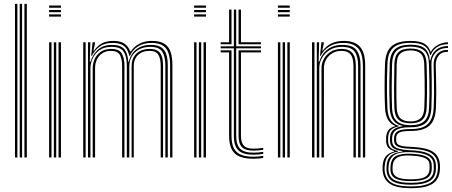

<svg xmlns="http://www.w3.org/2000/svg" viewBox="-20 -820 2355 1000"><path d="M107.2 0V-800H119.8V0ZM58 0V-800H70.5V0ZM82.8 0V-800H95V0Z M235.8 -779.8V-791.2H297.5V-779.8ZM235.8 -733.5V-745H297.5V-733.5ZM235.8 -756.5V-768H297.5V-756.5ZM285 0V-600H297.5V0ZM235.8 0V-600H248.2V0ZM260.5 0V-600H272.8V0Z M866 0V-479.5Q866 -517.2 857.4 -543.4Q848.8 -569.5 827.6 -583Q806.5 -596.5 768.5 -596.5Q728 -596.5 699.5 -578.8Q671 -561 656.2 -528.5H653.8Q646 -565 625.5 -580.8Q605 -596.5 567.2 -596.5Q525.2 -596.5 499.8 -578Q474.2 -559.5 458 -528.8H455L462.2 -600H474.5V-592.5L466.5 -555.5H469.2Q487.8 -582.2 511.4 -594.6Q535 -607 570 -607Q605 -607 625.8 -594.2Q646.5 -581.5 658.5 -552.2H662Q679.5 -579.5 707.8 -593.2Q736 -607 771 -607Q812.8 -607 836 -592.2Q859.2 -577.5 868.6 -549.4Q878 -521.2 878 -480.5V0ZM413.5 0V-600H426V0ZM462.8 0V-465.5Q462.8 -490.8 473.4 -513.5Q484 -536.2 505.5 -550.8Q527 -565.2 559 -565.2Q599.5 -565.2 613.9 -542.2Q628.2 -519.2 628.2 -477V0H616V-476.8Q616 -513 604.2 -534Q592.5 -555 557.8 -555Q531.8 -555 513.2 -542.8Q494.8 -530.5 485 -510.4Q475.2 -490.2 475.2 -466V0ZM438.2 0V-600H450.5L447.8 -498H450.8Q463.2 -537.2 490.6 -561.8Q518 -586.2 564 -586.2Q607 -586.2 626.1 -565.2Q645.2 -544.2 648.2 -498H650.8Q660.8 -541 691.1 -563.8Q721.5 -586.5 765.2 -586.2Q800.2 -586.2 819.4 -573.5Q838.5 -560.8 846.1 -537Q853.8 -513.2 853.8 -479V0H841.2V-478.2Q841.2 -525.5 825 -550.8Q808.8 -576 762.5 -576Q727.8 -576 703.4 -562.1Q679 -548.2 666.2 -525.4Q653.5 -502.5 653.5 -475.5V0H640.5V-478.2Q640.5 -525.5 624 -550.8Q607.5 -576 561.2 -576Q521.2 -576 497 -557.8Q472.8 -539.5 461.9 -513.8Q451 -488 451 -465V0ZM665.5 0V-476Q665.5 -503 676.6 -523Q687.8 -543 708.9 -554.1Q730 -565.2 760.2 -565.2Q787.2 -565.2 802.2 -554.9Q817.2 -544.5 823.2 -524.9Q829.2 -505.2 829.2 -477V0H817V-476.8Q817 -514.5 804.8 -534.8Q792.5 -555 759 -555Q733.2 -555 714.8 -545.1Q696.2 -535.2 686.5 -517.6Q676.8 -500 676.8 -476.8V0Z M991 -779.8V-791.2H1052.8V-779.8ZM991 -733.5V-745H1052.8V-733.5ZM991 -756.5V-768H1052.8V-756.5ZM1040.2 0V-600H1052.8V0ZM991 0V-600H1003.5V0ZM1015.8 0V-600H1028V0Z M1299.5 -14.2Q1245.2 -14.2 1221.6 -37.1Q1198 -60 1198 -113V-568.2H1129.2V-578.8H1198V-770H1210.2V-578.8H1339.2V-568.2H1210.2V-113Q1210.2 -65.8 1231 -45.2Q1251.8 -24.8 1299.5 -24.8Q1311.5 -24.8 1324.4 -25.9Q1337.2 -27 1351 -29V-18.8Q1339.2 -16.5 1326.1 -15.4Q1313 -14.2 1299.5 -14.2ZM1299.5 6.8Q1232 6.8 1202.6 -21Q1173.2 -48.8 1173.2 -113V-547.2H1129.2V-557.8H1185.8V-113Q1185.8 -54.2 1212.1 -29Q1238.5 -3.8 1299.5 -3.8Q1313.2 -3.8 1326.4 -5Q1339.5 -6.2 1351 -8.5V2Q1330.5 6.8 1299.5 6.8ZM1299.5 -35.5Q1258.2 -35.5 1240.4 -53.5Q1222.5 -71.5 1222.5 -113V-557.8H1339.2V-547.2H1235V-113Q1235 -77 1250 -61.4Q1265 -45.8 1299.5 -45.8Q1309.8 -45.8 1323 -46.6Q1336.2 -47.5 1351 -50V-39.8Q1338 -37.8 1325 -36.6Q1312 -35.5 1299.5 -35.5ZM1129.2 -589.5V-600H1173.2V-770H1185.8V-589.5ZM1222.5 -589.5V-770H1235V-600H1339.2V-589.5Z M1427.5 -779.8V-791.2H1489.2V-779.8ZM1427.5 -733.5V-745H1489.2V-733.5ZM1427.5 -756.5V-768H1489.2V-756.5ZM1476.8 0V-600H1489.2V0ZM1427.5 0V-600H1440V0ZM1452.2 0V-600H1464.5V0Z M1870 0V-479.5Q1870 -502.8 1865.9 -523.8Q1861.8 -544.8 1850.8 -561.1Q1839.8 -577.5 1819.5 -587Q1799.2 -596.5 1766.8 -596.5Q1724.8 -596.5 1695.1 -578Q1665.5 -559.5 1649.8 -528.8H1646.8L1654 -600H1666.2V-592.5L1658.2 -555.5H1661Q1680.5 -582.5 1707.9 -594.8Q1735.2 -607 1769.5 -607Q1797.8 -607 1817.5 -600.2Q1837.2 -593.5 1849.9 -581.4Q1862.5 -569.2 1869.5 -553.2Q1876.5 -537.2 1879.2 -518.8Q1882 -500.2 1882 -480.5V0ZM1605.2 0V-600H1617.8V0ZM1654.5 0V-465.5Q1654.5 -490.8 1667.1 -513.5Q1679.8 -536.2 1703.1 -550.8Q1726.5 -565.2 1758.5 -565.2Q1781.5 -565.2 1796.2 -558.4Q1811 -551.5 1819 -539.4Q1827 -527.2 1830.1 -511.2Q1833.2 -495.2 1833.2 -477V0H1821V-476.8Q1821 -499.2 1815.9 -516.9Q1810.8 -534.5 1797 -544.8Q1783.2 -555 1757.2 -555Q1731.2 -555 1710.9 -542.8Q1690.5 -530.5 1678.9 -510.4Q1667.2 -490.2 1667.2 -466L1667 0ZM1630 0V-600H1642.2L1639.5 -498H1642.5Q1654.8 -538.5 1686 -562.5Q1717.2 -586.5 1763.5 -586.2Q1818.2 -586 1838 -557.4Q1857.8 -528.8 1857.8 -479V0H1845.2V-478.2Q1845.2 -525 1827.2 -550.5Q1809.2 -576 1761 -576Q1724 -576 1697.6 -559.8Q1671.2 -543.5 1657 -518.1Q1642.8 -492.8 1642.8 -465V0Z M2120 160.2Q2047.2 160.2 2012 138.1Q1976.8 116 1972.8 68Q1972.2 62 1972.5 55.9Q1972.8 49.8 1973 42.8Q1975.2 11.5 1989.5 -5.9Q2003.8 -23.2 2032.5 -30.5V-33.5Q2012 -39.5 2002.2 -50.9Q1992.5 -62.2 1991 -82.5Q1991 -87.2 1991 -93Q1991 -98.8 1991 -103.2Q1992 -126.8 2002.6 -141.5Q2013.2 -156.2 2037.2 -162.5V-165.2Q2015 -173 2001.2 -196.1Q1987.5 -219.2 1985.5 -256.2Q1984.2 -283.5 1983.6 -310.9Q1983 -338.2 1983 -366.6Q1983 -395 1983.6 -424.9Q1984.2 -454.8 1985.2 -486.2Q1987.8 -550.8 2019.1 -578.8Q2050.5 -606.8 2118.5 -606.8Q2165.5 -606.8 2189.4 -593.1Q2213.2 -579.5 2222 -551H2224.8Q2232.8 -566.5 2247.4 -577.5Q2262 -588.5 2279.6 -594.4Q2297.2 -600.2 2313.2 -600V-589.8Q2278.2 -589.8 2254.9 -573.4Q2231.5 -557 2224 -534H2220.5Q2213 -566.8 2189.5 -581.9Q2166 -597 2118.5 -597Q2057.2 -597 2028.4 -571.5Q1999.5 -546 1997.8 -486.8Q1996.2 -443.5 1995.6 -405.6Q1995 -367.8 1995.5 -331.6Q1996 -295.5 1997.8 -257.2Q1999.8 -216.5 2015 -194Q2030.2 -171.5 2056.8 -164.8V-162Q2026.8 -155.5 2014.6 -141.9Q2002.5 -128.2 2001.8 -103.5Q2001.5 -98 2001.5 -92.9Q2001.5 -87.8 2001.8 -82.2Q2002.8 -62 2013.9 -51.1Q2025 -40.2 2052.8 -33.2V-30.2Q2017.5 -24.5 2002 -7.5Q1986.5 9.5 1984 42.8Q1983.2 50.2 1982.9 55.1Q1982.5 60 1983.2 68Q1987 110.8 2018.4 130.9Q2049.8 151 2120 151Q2192.2 151 2224.8 130.2Q2257.2 109.5 2260.2 62.8Q2261 54.5 2260.9 48.9Q2260.8 43.2 2259.8 35Q2256.2 -5 2224 -23.8Q2191.8 -42.5 2121.8 -45Q2090.5 -46.2 2071.5 -50.2Q2052.5 -54.2 2043.5 -62Q2034.5 -69.8 2033 -82.2Q2032.8 -86.8 2032.5 -93.1Q2032.2 -99.5 2032.5 -103.5Q2034.5 -128.5 2054.1 -138.2Q2073.8 -148 2118.8 -147.8Q2183.2 -147.5 2209.8 -175.4Q2236.2 -203.2 2238.8 -258Q2240.5 -298.5 2240.8 -331Q2241 -363.5 2240.2 -398.9Q2239.5 -434.2 2238.5 -482.8Q2237.8 -516.5 2257.2 -538.6Q2276.8 -560.8 2313.2 -560.2V-550Q2279.8 -550.5 2264.2 -529.9Q2248.8 -509.2 2249.5 -479.2Q2250.5 -438.5 2251.4 -403.6Q2252.2 -368.8 2252.2 -333.8Q2252.2 -298.8 2250.5 -257.5Q2247.5 -193.5 2216.8 -165.8Q2186 -138 2118.5 -138Q2093.2 -138 2076.9 -135Q2060.5 -132 2052.4 -124.4Q2044.2 -116.8 2043.5 -102.2Q2043.5 -100.2 2043.5 -94.2Q2043.5 -88.2 2043.5 -84.8Q2044.8 -74 2053 -67.9Q2061.2 -61.8 2078.1 -58.9Q2095 -56 2122 -55Q2197.5 -52.2 2232.5 -31.2Q2267.5 -10.2 2271 35.5Q2271.5 43 2271.6 49.5Q2271.8 56 2271.2 62.8Q2268.5 114 2233 137.1Q2197.5 160.2 2120 160.2ZM2120 132.2Q2161.8 132.2 2187.6 124.8Q2213.5 117.2 2225.9 102.1Q2238.2 87 2239 64.2Q2239.2 55 2239.2 49.2Q2239.2 43.5 2238.5 35.2Q2237.2 16 2225.5 2.8Q2213.8 -10.5 2188.5 -18Q2163.2 -25.5 2121.2 -27.5Q2062 -30.2 2035 -13.5Q2008 3.2 2004.2 43Q2003.5 50 2003.2 55.6Q2003 61.2 2003.8 68.8Q2006.5 102.8 2034.1 117.5Q2061.8 132.2 2120 132.2ZM2120 123.2Q2065.5 123.2 2040.9 110.4Q2016.2 97.5 2013.8 68Q2013.2 62 2013.5 56.4Q2013.8 50.8 2014.5 42.5Q2018 4 2044.2 -8.6Q2070.5 -21.2 2122.2 -19.2Q2158.2 -17.8 2181.1 -11.5Q2204 -5.2 2215.4 6.2Q2226.8 17.8 2228.2 35.2Q2229 45.2 2228.9 50.8Q2228.8 56.2 2228.5 63Q2226.5 95.2 2201.1 109.2Q2175.8 123.2 2120 123.2ZM2120 114Q2153.2 114 2174.1 108.9Q2195 103.8 2205.4 92.4Q2215.8 81 2217 62.8Q2217.5 55.8 2217.5 49.1Q2217.5 42.5 2216.8 35.2Q2215.8 21 2206 11.8Q2196.2 2.5 2175.6 -2.8Q2155 -8 2121 -9.8Q2072 -12.8 2049.8 0.4Q2027.5 13.5 2025 42.8Q2024.5 49 2024.5 55.6Q2024.5 62.2 2024.8 68Q2026.2 91.2 2048.4 102.6Q2070.5 114 2120 114ZM2120 142Q2055.5 142 2025.9 124.8Q1996.2 107.5 1993.2 68Q1992.8 61 1992.9 55.8Q1993 50.5 1993.5 42.8Q1995.8 8.5 2014.9 -8.6Q2034 -25.8 2075.8 -30.5V-33.2Q2043 -37.5 2028.1 -48.9Q2013.2 -60.2 2011.5 -82.2Q2011 -88 2011 -93.4Q2011 -98.8 2011.2 -103.5Q2012.2 -129.8 2028.5 -144Q2044.8 -158.2 2076 -162.5V-164.8Q2045.8 -170.8 2028.8 -193.2Q2011.8 -215.8 2009.8 -258Q2008.2 -292.2 2007.8 -328.5Q2007.2 -364.8 2007.9 -404Q2008.5 -443.2 2009.8 -486.2Q2011.5 -541.5 2038.1 -564.4Q2064.8 -587.2 2118.5 -587.2Q2168.5 -587.2 2191.8 -568Q2215 -548.8 2218.8 -505.5H2221.5Q2226 -528.8 2237.8 -545.4Q2249.5 -562 2268.5 -571Q2287.5 -580 2313.2 -580.5V-570Q2272.2 -570.5 2249.1 -545.6Q2226 -520.8 2227 -485.2Q2228.2 -442.2 2228.6 -404.1Q2229 -366 2228.6 -330.2Q2228.2 -294.5 2226.8 -258.2Q2224.5 -205 2199 -181.1Q2173.5 -157.2 2118.5 -157.2Q2088.5 -157.5 2067.5 -152.4Q2046.5 -147.2 2035.2 -135.8Q2024 -124.2 2022.5 -104.8Q2022 -99 2022.1 -92.8Q2022.2 -86.5 2022.5 -82.5Q2024.8 -57.8 2048.6 -48.4Q2072.5 -39 2121.5 -37.2Q2162.8 -35.5 2190.6 -27.6Q2218.5 -19.8 2233.2 -4.5Q2248 10.8 2249.8 34.8Q2250.2 41.5 2250.5 48.4Q2250.8 55.2 2250.2 62.8Q2248 106.5 2216 124.2Q2184 142 2120 142ZM2118.5 -168Q2166.8 -168 2189.8 -189.2Q2212.8 -210.5 2214.8 -258Q2216.5 -296 2216.8 -331.5Q2217 -367 2216.2 -404.9Q2215.5 -442.8 2214 -487.8Q2212.5 -537 2188.8 -557.1Q2165 -577.2 2118.5 -577.2Q2066.2 -577.2 2044.8 -554.6Q2023.2 -532 2022 -486Q2020.2 -420.5 2020.1 -368.5Q2020 -316.5 2022 -256.2Q2023.8 -210 2047.1 -189Q2070.5 -168 2118.5 -168ZM2118.5 -177.8Q2074.8 -177.8 2055 -197.4Q2035.2 -217 2034 -258Q2032.2 -312.8 2032.5 -367.4Q2032.8 -422 2034 -485.8Q2035.2 -529.2 2055.4 -548.2Q2075.5 -567.2 2118.5 -567.2Q2160.5 -567.2 2180.4 -548.5Q2200.2 -529.8 2201.8 -488Q2203.2 -442.2 2203.9 -403.9Q2204.5 -365.5 2204.1 -330.4Q2203.8 -295.2 2202.2 -258.8Q2200.8 -216.8 2180.8 -197.2Q2160.8 -177.8 2118.5 -177.8ZM2118.5 -187.5Q2153.8 -187.5 2171.1 -204.5Q2188.5 -221.5 2190 -259.5Q2191.5 -293.8 2191.9 -329Q2192.2 -364.2 2191.6 -403.2Q2191 -442.2 2189.5 -488Q2188.2 -526 2170.2 -541.8Q2152.2 -557.5 2118.5 -557.5Q2082.8 -557.5 2064.9 -541.1Q2047 -524.8 2046.2 -485.2Q2044.8 -425.2 2044.4 -370.1Q2044 -315 2046.2 -258.5Q2047.5 -221.5 2064.9 -204.5Q2082.2 -187.5 2118.5 -187.5Z"/></svg>

Font: Big Shoulders Inline Text Thin Light
Style: Regular
Weight: 300
Version: Version 2.002